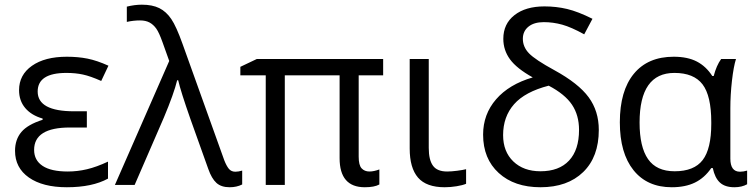

<svg xmlns="http://www.w3.org/2000/svg" viewBox="-20 -786 3209 816"><path d="M349.1 -313V-244.1H276.9Q125 -244.1 125 -148.9Q125 -105 160.9 -81.1Q196.8 -57.1 268.1 -57.1Q309.1 -57.1 349.6 -66.7Q390.1 -76.2 439 -99.1V-26.9Q372.1 9.8 264.2 9.8Q161.6 9.8 102.8 -31.5Q43.9 -72.8 43.9 -145Q43.9 -192.9 70.8 -224.9Q97.7 -256.8 161.1 -276.9V-282.2Q113.3 -295.9 87.2 -326.9Q61 -357.9 61 -402.8Q61 -467.8 115.7 -506.3Q170.4 -544.9 264.2 -544.9Q311.5 -544.9 351.8 -536.9Q392.1 -528.8 440.9 -506.8L410.2 -441.9Q364.3 -462.4 332.5 -469.2Q300.8 -476.1 262.2 -476.1Q140.1 -476.1 140.1 -397Q140.1 -313 294.9 -313Z M468.3 0 699.2 -526.9 670.9 -606Q656.2 -647.5 644 -664.6Q631.8 -681.6 615.5 -690.4Q599.1 -699.2 575.2 -699.2Q546.9 -699.2 519 -692.9V-757.8Q552.2 -766.1 583 -766.1Q627.4 -766.1 657 -751.5Q686.5 -736.8 708 -705.1Q729.5 -673.3 755.9 -599.1L933.1 -105Q942.4 -81.1 952.6 -68.6Q962.9 -56.2 980 -56.2Q993.2 -56.2 1009.3 -61V-2Q985.8 9.8 956.1 9.8Q919.9 9.8 899.7 -8.8Q879.4 -27.3 865.2 -67.9L789.1 -280.8Q748 -397.9 737.3 -444.8H732.9Q719.2 -388.2 676.3 -286.1L552.2 0Z M1550.3 -57.1Q1568.8 -57.1 1592.3 -65.9V-2Q1571.3 9.8 1530.3 9.8Q1423.3 9.8 1423.3 -113.8V-465.8H1190.4V0H1109.4V-465.8H1001.5V-502L1071.3 -535.2H1608.4V-465.8H1504.4V-120.1Q1504.4 -84 1516.8 -70.6Q1529.3 -57.1 1550.3 -57.1Z M1802.2 -535.2V-157.2Q1802.2 -106.4 1820.1 -81.8Q1837.9 -57.1 1880.4 -57.1Q1898.4 -57.1 1923.1 -60.3Q1947.8 -63.5 1960.9 -66.9V-4.9Q1945.8 1.5 1920.2 5.6Q1894.5 9.8 1870.1 9.8Q1792 9.8 1756.6 -31.2Q1721.2 -72.3 1721.2 -154.8V-535.2Z M2244.1 -457Q2175.8 -495.1 2147.5 -533.9Q2119.1 -572.8 2119.1 -621.1Q2119.1 -684.6 2166.5 -721.7Q2213.9 -758.8 2293.9 -758.8Q2344.2 -758.8 2390.4 -747.8Q2436.5 -736.8 2498 -706.1L2462.9 -640.1Q2408.2 -670.4 2369.4 -681.2Q2330.6 -691.9 2291 -691.9Q2249.5 -691.9 2225.8 -672.6Q2202.1 -653.3 2202.1 -621.1Q2202.1 -586.4 2228.3 -559.3Q2254.4 -532.2 2335.9 -487.8Q2438.5 -431.6 2481.7 -372.8Q2524.9 -314 2524.9 -233.9Q2524.9 -119.1 2458.5 -54.7Q2392.1 9.8 2276.9 9.8Q2166 9.8 2099.6 -50.8Q2033.2 -111.3 2033.2 -213.9Q2033.2 -300.3 2088.4 -364Q2143.6 -427.7 2244.1 -457ZM2440.9 -233.9Q2440.9 -296.4 2410.9 -341.1Q2380.9 -385.7 2312 -421.9Q2211.4 -396 2164.8 -343Q2118.2 -290 2118.2 -211.9Q2118.2 -141.6 2161.6 -99.9Q2205.1 -58.1 2276.9 -58.1Q2356 -58.1 2398.4 -103.5Q2440.9 -148.9 2440.9 -233.9Z M2847.2 -58.1Q2929.7 -58.1 2966.3 -105.7Q3002.9 -153.3 3002.9 -259.8V-267.1Q3002.9 -378.9 2965.8 -427.5Q2928.7 -476.1 2846.2 -476.1Q2698.2 -476.1 2698.2 -265.1Q2698.2 -161.6 2734.1 -109.9Q2770 -58.1 2847.2 -58.1ZM2835 9.8Q2730.5 9.8 2672.4 -62.7Q2614.3 -135.3 2614.3 -266.1Q2614.3 -399.9 2673.8 -472.4Q2733.4 -544.9 2843.3 -544.9Q2902.3 -544.9 2941.7 -524.4Q2981 -503.9 3007.3 -462.9H3013.2Q3024.9 -507.8 3044.9 -535.2H3107.9Q3097.7 -502.9 3090.8 -442.9Q3084 -382.8 3084 -326.2V-111.8Q3084 -56.2 3125 -56.2Q3139.2 -56.2 3155.3 -61V-2.9Q3132.8 9.8 3101.1 9.8Q3061.5 9.8 3039.8 -10Q3018.1 -29.8 3009.3 -71.8H3002.9Q2974.1 -29.8 2933.3 -10Q2892.6 9.8 2835 9.8Z"/></svg>

Font: WebKoruri
Style: Regular
Weight: 400
Foundry: lindwurm / mohemohe
Version: Version 1.00